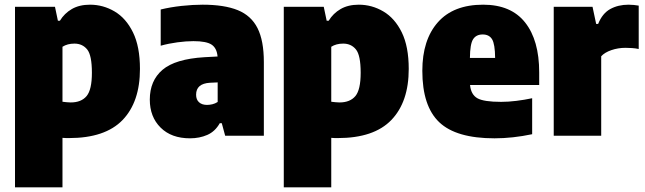

<svg xmlns="http://www.w3.org/2000/svg" viewBox="-20 -579 2750 819"><path d="M44 220V-550H214.5L227 -490.5H235.5Q254.5 -522 286.5 -540.5Q318.5 -559 364 -559Q420 -559 468.8 -530.2Q517.5 -501.5 547.2 -441Q577 -380.5 577 -285Q577 -144 502.8 -67Q428.5 10 274 10Q266.5 10 259.8 9.8Q253 9.5 246.5 9V220ZM281.5 -142Q326.5 -142 349.2 -169Q372 -196 372 -268.5Q372 -343.5 351.8 -368.2Q331.5 -393 297.5 -393Q267.5 -393 246.5 -379.5V-145Q254.5 -144 264.2 -143Q274 -142 281.5 -142Z M790.5 11Q711 11 665 -34.8Q619 -80.5 619 -154Q619 -235 673.2 -281.2Q727.5 -327.5 852 -335L908 -338Q905 -373.5 882.8 -388.5Q860.5 -403.5 805 -403.5Q774 -403.5 736.8 -398.5Q699.5 -393.5 665.5 -384V-538.5Q706.5 -548.5 754.5 -553.8Q802.5 -559 844.5 -559Q936.5 -559 994 -535.8Q1051.5 -512.5 1078.5 -459Q1105.5 -405.5 1105.5 -314V0H940.5L926 -53.5H917.5Q897.5 -18 864.2 -3.5Q831 11 790.5 11ZM816.5 -175Q816.5 -154 829 -142.8Q841.5 -131.5 863 -131.5Q873.5 -131.5 885.5 -134.2Q897.5 -137 908.5 -144V-227.5L875.5 -226Q816.5 -222.5 816.5 -175Z M1190.5 220V-550H1361L1373.5 -490.5H1382Q1401 -522 1433 -540.5Q1465 -559 1510.5 -559Q1566.5 -559 1615.2 -530.2Q1664 -501.5 1693.8 -441Q1723.5 -380.5 1723.5 -285Q1723.5 -144 1649.2 -67Q1575 10 1420.5 10Q1413 10 1406.2 9.8Q1399.5 9.5 1393 9V220ZM1428 -142Q1473 -142 1495.8 -169Q1518.5 -196 1518.5 -268.5Q1518.5 -343.5 1498.2 -368.2Q1478 -393 1444 -393Q1414 -393 1393 -379.5V-145Q1401 -144 1410.8 -143Q1420.5 -142 1428 -142Z M2089.5 11Q1926 11 1853.8 -57.5Q1781.5 -126 1781.5 -277Q1781.5 -409 1847.8 -484Q1914 -559 2041 -559Q2160 -559 2220 -483Q2280 -407 2280 -270.5V-216.5H1985Q1989 -175.5 2016.2 -160Q2043.5 -144.5 2117.5 -144.5Q2149 -144.5 2183 -148.8Q2217 -153 2250 -160V-6.5Q2166.5 11 2089.5 11ZM2039 -432Q2011 -432 1998 -411.5Q1985 -391 1984.5 -332H2092Q2091.5 -391 2079 -411.5Q2066.5 -432 2039 -432Z M2342 0V-550H2507.5L2523 -477H2531.5Q2549.5 -522 2583.2 -540.5Q2617 -559 2661 -559Q2672.5 -559 2684 -557.8Q2695.5 -556.5 2704.5 -555V-370Q2691 -373 2675.8 -374Q2660.5 -375 2648 -375Q2616.5 -375 2588 -365.2Q2559.5 -355.5 2544.5 -339V0Z"/></svg>

Font: Encode Sans Semi Condensed Black
Style: Regular
Weight: 900
Width: 4
Designer: Multiple Designers
Foundry: Impallari Type
Version: Version 3.000; ttfautohint (v1.8.3) -l 8 -r 50 -G 200 -x 14 